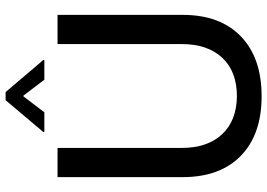

<svg xmlns="http://www.w3.org/2000/svg" viewBox="-154 -785 952 684"><g transform="rotate(-90 322.0 -443.0)"><path d="M33 -714H137V-272Q137 -180 185.5 -128Q234 -76 321 -75Q409 -75 458 -127Q507 -179 507 -272V-714H611V-268Q611 -135 534.5 -61Q458 13 321 13Q185 13 109 -61Q33 -135 33 -268ZM380 -761 323 -836H321L264 -761H194V-765L307 -899H336L450 -765V-761Z"/></g></svg>

Font: Non Bureau
Style: Regular
Weight: 400
Designer: Jona Saucedo
Foundry: Non Foundry
Version: Version 1.000; ttfautohint (v1.8.4)